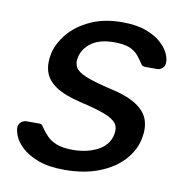

<svg xmlns="http://www.w3.org/2000/svg" viewBox="-66 -593 642 667"><g transform="rotate(10 255.0 -260.0)"><path d="M203.1 10Q147.3 10 110.4 -4.1Q73.4 -18.2 52.2 -38.2Q31 -58.3 23.4 -78.3Q15.9 -98.4 17.3 -110.2Q19.3 -121.2 27.8 -127.2Q36.4 -133.2 44 -133.2H88.8Q93.9 -133.2 97.7 -131.6Q101.6 -129.9 105 -122.6Q114.7 -108.6 127.8 -94.6Q140.9 -80.6 162.7 -72Q184.4 -63.4 219.7 -63.4Q270 -63.4 307.3 -82.8Q344.7 -102.2 353 -140.1Q358.3 -164.6 347.3 -179.7Q336.4 -194.8 305.1 -206.8Q273.7 -218.8 215.9 -231.8Q158.9 -245.7 128.7 -266.3Q98.4 -286.9 89.5 -315.7Q80.7 -344.4 88.4 -380.1Q96.6 -416.6 125.1 -451.2Q153.6 -485.7 201.3 -507.8Q249.1 -530 313.2 -530Q364.7 -530 399.1 -516.8Q433.6 -503.6 453.6 -484.5Q473.7 -465.3 481.3 -446Q488.9 -426.7 486.6 -413.8Q485.6 -403.6 477.5 -397.3Q469.4 -390.9 460.4 -390.9H418.6Q411.7 -390.9 407.5 -393.7Q403.3 -396.6 401.3 -401.4Q392.9 -414.4 382.2 -427.2Q371.5 -440 352.3 -448.3Q333 -456.6 297.7 -456.6Q247.6 -456.6 218.3 -435.9Q188.9 -415.1 182.1 -382.9Q177.6 -363.6 185.4 -348.7Q193.1 -333.9 221.5 -321.7Q249.9 -309.6 308.1 -295.9Q370.7 -282.6 404.5 -260.9Q438.2 -239.2 448.1 -209.9Q458 -180.6 450.2 -143.3Q441.6 -100.9 409.6 -65.9Q377.5 -31 325.1 -10.5Q272.7 10 203.1 10Z"/></g></svg>

Font: Rubik Light
Style: Italic
Weight: 300
Italic angle: -12°
Designer: Hubert and Fischer
Foundry: Hubert and Fischer
Version: Version 2.300;gftools[0.9.30]